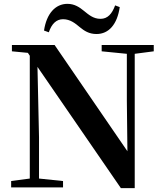

<svg xmlns="http://www.w3.org/2000/svg" viewBox="-20 -975 855 999"><path d="M209 -816 234 -807C249 -852 274 -875 308 -875C346 -875 372 -853 396 -833C418 -815 443 -798 482 -798C546 -798 590 -848 603 -938L579 -947C563 -903 540 -877 503 -877C465 -877 441 -899 416 -919C394 -937 368 -955 331 -955C268 -955 222 -904 209 -816ZM609 4H681V-695L780 -708V-741H509V-708L640 -695V-450L643 -188L264 -741H42V-708L125 -700L135 -685V-46L38 -33V0H308V-33L183 -46V-261L175 -627Z"/></svg>

Font: Noto Serif CJK KR
Style: Bold
Weight: 700
Designer: Ryoko NISHIZUKA 西塚涼子 (kana & ideographs); Frank Grießhammer (Latin, Greek & Cyrillic); Wenlong ZHANG 张文龙 (bopomofo); San
Foundry: Adobe
Version: Version 2.001;hotconv 1.1.0;makeotfexe 2.6.0